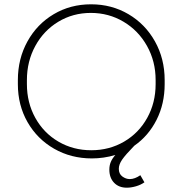

<svg xmlns="http://www.w3.org/2000/svg" viewBox="-20 -722 848 892"><path d="M604 -45Q563 -3 547.5 19.5Q532 42 532 62Q532 86 548.5 98Q565 110 583 110Q606 110 632 92L651 125Q634 137 611.5 143.5Q589 150 569 150Q532 150 510 127Q488 104 488 66Q488 47 494.5 31Q501 15 516 -2Q462 14 407 14Q310 14 231.5 -31Q153 -76 108 -154.5Q63 -233 63 -331V-350Q63 -449 107.5 -529.5Q152 -610 229.5 -656Q307 -702 403 -702Q499 -702 577 -656Q655 -610 700 -529.5Q745 -449 745 -350V-331Q745 -240 707.5 -165.5Q670 -91 604 -45ZM703 -331V-350Q703 -437 663 -508.5Q623 -580 554 -621Q485 -662 402 -662Q319 -662 251 -621Q183 -580 144 -508.5Q105 -437 105 -350V-331Q105 -245 144 -174.5Q183 -104 251.5 -64Q320 -24 404 -24Q488 -24 556.5 -64Q625 -104 664 -174.5Q703 -245 703 -331Z"/></svg>

Font: Bellota Text Light
Style: Regular
Weight: 300
Designer: Kemie Guaida
Foundry: Kemie Guaida
Version: Version 4.001